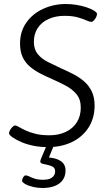

<svg xmlns="http://www.w3.org/2000/svg" viewBox="-20 -728 540 958"><path d="M219 6Q179 6 145.5 -1Q112 -8 85.5 -19.5Q59 -31 41 -44Q34 -49 29.5 -54Q25 -59 25 -63Q25 -68 28 -74.5Q31 -81 35.5 -87Q40 -93 45.5 -97.5Q51 -102 56 -102Q62 -102 74.5 -94.5Q87 -87 107 -77.5Q127 -68 156.5 -60.5Q186 -53 226 -53Q273 -53 308.5 -70Q344 -87 363.5 -118Q383 -149 383 -191Q383 -232 362 -257.5Q341 -283 309 -300Q277 -317 241 -333Q211 -346 182.5 -360.5Q154 -375 130.5 -394.5Q107 -414 93.5 -442Q80 -470 80 -511Q80 -571 111.5 -615.5Q143 -660 195.5 -684Q248 -708 309 -708Q336 -708 362.5 -703.5Q389 -699 412 -691.5Q435 -684 451 -674Q457 -669 460.5 -666Q464 -663 464 -658Q464 -654 461.5 -647Q459 -640 454.5 -633.5Q450 -627 445 -623Q440 -619 436 -619Q427 -619 410.5 -626.5Q394 -634 367.5 -641.5Q341 -649 302 -649Q258 -649 223 -633.5Q188 -618 168.5 -588.5Q149 -559 149 -519Q149 -482 168 -458.5Q187 -435 218.5 -419Q250 -403 287 -386Q317 -373 346 -358Q375 -343 399 -322.5Q423 -302 437.5 -272.5Q452 -243 452 -201Q452 -139 422 -92Q392 -45 339.5 -19.5Q287 6 219 6ZM191 210Q168 210 144.5 204.5Q121 199 105.5 190Q90 181 90 173Q90 170 92.5 163.5Q95 157 99 152Q103 147 108 147Q115 147 126 152.5Q137 158 153.5 163.5Q170 169 196 169Q215 169 228 164Q241 159 248 149.5Q255 140 255 127Q255 111 244 104.5Q233 98 218.5 95Q204 92 192.5 89Q181 86 181 78Q181 74 183.5 67Q186 60 193 44Q200 28 213 -3H249L222 63L216 57Q262 60 284.5 76.5Q307 93 307 122Q307 164 276.5 187Q246 210 191 210Z"/></svg>

Font: Asap Light
Style: Italic
Weight: 300
Italic angle: -6°
Designer: Pablo Cosgaya
Foundry: Omnibus-Type
Version: Version 3.001